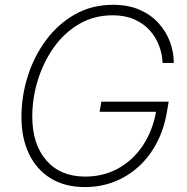

<svg xmlns="http://www.w3.org/2000/svg" viewBox="-20 -757 765 787"><path d="M328.1 9.8Q246.6 9.8 188.5 -25.6Q130.4 -61 99.1 -125.7Q67.9 -190.4 67.9 -277.3Q67.9 -362.8 93.8 -444.6Q119.6 -526.4 168.7 -592.5Q217.8 -658.7 287.1 -698Q356.4 -737.3 443.4 -737.3Q505.9 -737.3 552.5 -716.8Q599.1 -696.3 630.1 -661.9Q661.1 -627.4 676.8 -585.2Q692.4 -543 692.4 -499H646.5Q645 -535.6 631.8 -570.3Q618.7 -605 593.3 -633.1Q567.9 -661.1 530 -677.7Q492.2 -694.3 441.9 -694.3Q365.2 -694.3 304.2 -658.4Q243.2 -622.6 200.4 -562.3Q157.7 -502 135 -428.2Q112.3 -354.5 112.3 -279.3Q112.3 -166 169.9 -99.6Q227.5 -33.2 329.6 -33.2Q403.8 -33.2 464.6 -66.7Q525.4 -100.1 566.2 -161.4Q606.9 -222.7 620.6 -305.2L635.3 -298.8H388.2L395.5 -340.3H671.4L664.1 -297.9Q652.3 -228 622.6 -171.4Q592.8 -114.7 548.3 -74.2Q503.9 -33.7 448 -12Q392.1 9.8 328.1 9.8Z"/></svg>

Font: Inter 20pt ExtraLight
Style: Italic
Weight: 250
Italic angle: -9.3988°
Version: Version 4.001;git-66647c0bb